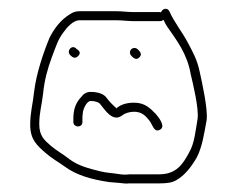

<svg xmlns="http://www.w3.org/2000/svg" viewBox="-20 -442 549 445"><path d="M289 -393H351C354 -393 356 -394 359 -396C361 -391 364 -386 367 -381C390 -348 414 -317 422 -270C427 -249 441 -192 438 -167C433 -138 431 -110 418 -88C404 -62 389 -38 349 -38H280C273 -37 266 -37 259 -38C242 -41 228 -41 212 -45C184 -52 161 -58 141 -73C126 -85 112 -92 98 -104C83 -117 71 -127 71 -154C71 -182 77 -198 80 -226C83 -256 90 -282 100 -309C110 -335 114 -350 127 -367C134 -377 149 -395 164 -395H251C263 -395 278 -393 289 -393ZM250 -416H164C157 -416 149 -414 142 -409C121 -396 107 -378 95 -355C81 -321 64 -272 59 -229C56 -200 50 -182 50 -153C50 -118 66 -105 85 -88C100 -75 113 -68 130 -56C157 -36 192 -26 233 -20L257 -18C265 -17 273 -16 280 -17H349C365 -17 377 -18 388 -24C408 -35 424 -56 436 -77C449 -102 453 -132 459 -164C462 -190 448 -252 443 -275C437 -304 427 -321 416 -342C403 -367 384 -390 373 -415C368 -426 356 -422 353 -413C352 -414 352 -414 351 -414H289C277 -414 263 -416 250 -416ZM171 -159V-166C171 -171 171 -175 172 -180C172 -188 181 -208 190 -208C198 -208 208 -206 212 -201C223 -188 241 -157 264 -175C270 -180 281 -183 291 -183C308 -183 317 -174 325 -164C333 -156 336 -134 350 -141C366 -148 347 -171 341 -178C328 -191 316 -204 291 -204C274 -204 261 -200 251 -192C251 -191 251 -191 250 -191C242 -198 234 -206 228 -214C221 -225 206 -229 190 -229C181 -229 174 -225 168 -217C156 -204 150 -190 150 -166V-159C150 -153 155 -149 161 -149C167 -149 171 -153 171 -159ZM285 -312C290 -307 296 -302 303 -309C310 -316 305 -322 300 -327C289 -338 274 -323 285 -312ZM143 -314C148 -309 154 -305 161 -312C169 -320 163 -325 157 -329C147 -340 133 -324 143 -314Z"/></svg>

Font: Be Happy
Style: Regular
Weight: 500
Designer: Mew Too
Foundry: Cannot Into Space Fonts
Version: Version 0.9977